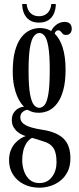

<svg xmlns="http://www.w3.org/2000/svg" viewBox="-20 -664 385 934"><path d="M171.5 249Q128 249 94.5 231.5Q61 214 42.5 184Q24 154 24 116Q24 88 32.5 67Q41 46 54 32Q67 18 80.8 9.5Q94.5 1 105 -2Q100.5 -3 89.8 -7.5Q79 -12 67 -21.2Q55 -30.5 46.2 -45Q37.5 -59.5 37.5 -80Q37.5 -101 46.5 -114.8Q55.5 -128.5 67.8 -135.8Q80 -143 89.5 -144Q91.5 -144.5 94.2 -144.8Q97 -145 97.5 -144.5Q91 -150 81.5 -163Q72 -176 63 -197Q54 -218 48 -247.8Q42 -277.5 42 -316.5Q42 -376.5 53.2 -417Q64.5 -457.5 83.5 -482Q102.5 -506.5 125.8 -517Q149 -527.5 173 -527.5Q215 -527.5 242.8 -503Q270.5 -478.5 284.8 -433.2Q299 -388 299 -325.5Q299 -267 288 -226.5Q277 -186 258.5 -161.5Q240 -137 217 -126.2Q194 -115.5 170.5 -115.5Q146.5 -115.5 132.8 -121.2Q119 -127 116 -128.5Q115.5 -129.5 114.8 -129.5Q114 -129.5 112.5 -129.5Q103.5 -129.5 91.2 -120.2Q79 -111 79 -93Q79 -70 103 -56Q127 -42 184.5 -33Q253.5 -23 288 9.2Q322.5 41.5 322.5 106Q322.5 144 309 171Q295.5 198 273.5 215.2Q251.5 232.5 224.8 240.8Q198 249 171.5 249ZM171.5 226.5Q210.5 226.5 232.8 196.8Q255 167 255 125.5Q255 79 240 56.2Q225 33.5 193 24.5Q181 20.5 170 17Q159 13.5 150.2 10.8Q141.5 8 136 6.5Q120 15 109.2 31.5Q98.5 48 93.2 69.5Q88 91 88 114.5Q88 142 96.8 167.8Q105.5 193.5 124 210Q142.5 226.5 171.5 226.5ZM170.5 -139.5Q185 -139.5 196.8 -153.2Q208.5 -167 215.2 -206.5Q222 -246 222 -323.5Q222 -397.5 215.2 -436.2Q208.5 -475 197.2 -489.2Q186 -503.5 172 -503.5Q158 -503.5 145.8 -489.2Q133.5 -475 126.2 -435.5Q119 -396 119 -321Q119 -244.5 126.2 -205.8Q133.5 -167 145.2 -153.2Q157 -139.5 170.5 -139.5ZM224 -494.5Q228 -521.5 248.8 -539.5Q269.5 -557.5 293.5 -557.5Q312 -557.5 320.5 -548.5Q329 -539.5 329 -524.5Q329 -510.5 321.5 -502.2Q314 -494 301 -494Q290.5 -494 285 -499.8Q279.5 -505.5 275.2 -511Q271 -516.5 262.5 -516.5Q256 -516.5 250.8 -510.2Q245.5 -504 245.5 -493.5ZM169.5 -554Q141 -554 123 -566.5Q105 -579 96.5 -599.8Q88 -620.5 88 -644.5H109.5Q112.5 -616 128.2 -600.5Q144 -585 169.5 -585Q195 -585 211 -600.5Q227 -616 229.5 -644.5H251.5Q251.5 -620.5 243 -599.8Q234.5 -579 216.2 -566.5Q198 -554 169.5 -554Z"/></svg>

Font: Imbue 48pt
Style: Regular
Weight: 400
Designer: Tyler Finck
Foundry: Etcetera Type Company
Version: Version 1.102